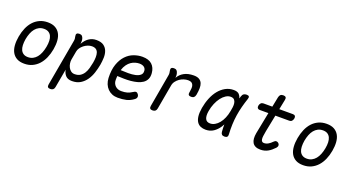

<svg xmlns="http://www.w3.org/2000/svg" viewBox="-52 -1422 4304 2329"><g transform="rotate(20 2100.0 -257.5)"><path d="M218 10Q160 10 121.5 -11.5Q83 -33 62 -71Q41 -109 37 -161.5Q33 -214 44 -276Q55 -338 77.5 -390Q100 -442 134 -479.5Q168 -517 214.5 -538.5Q261 -560 319 -560Q378 -560 416.5 -538.5Q455 -517 476 -479.5Q497 -442 501 -390Q505 -338 494 -276Q483 -214 460 -161.5Q437 -109 402.5 -71Q368 -33 322 -11.5Q276 10 218 10ZM234 -80Q269 -80 297 -94.5Q325 -109 346 -134.5Q367 -160 381.5 -196.5Q396 -233 404 -276Q412 -319 410.5 -354.5Q409 -390 397 -415.5Q385 -441 362 -455.5Q339 -470 303 -470Q267 -470 239 -455.5Q211 -441 190 -415.5Q169 -390 155 -354Q141 -318 133 -275Q126 -232 127.5 -196Q129 -160 141 -134.5Q153 -109 176 -94.5Q199 -80 234 -80Z M779 -450Q793 -475 810 -495Q827 -515 847.5 -529.5Q868 -544 892.5 -552Q917 -560 946 -560Q1007 -560 1040.5 -536Q1074 -512 1088.5 -473.5Q1103 -435 1101.5 -388Q1100 -341 1092 -294Q1082 -240 1064.5 -186Q1047 -132 1017 -88.5Q987 -45 942.5 -17.5Q898 10 835 10Q780 10 752.5 -19.5Q725 -49 717 -94L674 145Q670 168 657 179Q644 190 621 190Q598 190 589 179Q580 168 584 145L691 -455Q694 -470 693 -485Q692 -500 688 -515Q683 -538 692.5 -549Q702 -560 725 -560Q748 -560 760 -549Q772 -538 778 -515Q782 -501 781.5 -482.5Q781 -464 779 -450ZM921 -470Q894 -470 867 -459Q840 -448 818 -430.5Q796 -413 780.5 -390.5Q765 -368 761 -344L741 -234Q737 -210 741 -183Q745 -156 757 -133Q769 -110 789 -95Q809 -80 836 -80Q879 -80 907.5 -98Q936 -116 954.5 -145.5Q973 -175 983.5 -212.5Q994 -250 1001 -288Q1008 -327 1008.5 -360.5Q1009 -394 1001 -418.5Q993 -443 973.5 -456.5Q954 -470 921 -470Z M1640 -115Q1654 -95 1650 -76.5Q1646 -58 1625 -44Q1581 -12 1533.5 -1Q1486 10 1425 10Q1385 10 1352 -3.5Q1319 -17 1294.5 -42Q1270 -67 1256 -101.5Q1242 -136 1240 -178Q1236 -282 1261.5 -354.5Q1287 -427 1330.5 -473Q1374 -519 1429.5 -539.5Q1485 -560 1541 -560Q1622 -560 1664.5 -520.5Q1707 -481 1713 -412Q1717 -365 1701.5 -333Q1686 -301 1656.5 -281Q1627 -261 1587.5 -250.5Q1548 -240 1504.5 -236Q1461 -232 1416.5 -233Q1372 -234 1332 -236Q1331 -224 1330.5 -211Q1330 -198 1330 -184Q1330 -159 1339 -140Q1348 -121 1362.5 -107.5Q1377 -94 1396.5 -87Q1416 -80 1437 -80Q1460 -80 1478 -82Q1496 -84 1512.5 -88.5Q1529 -93 1544 -100Q1559 -107 1574 -117Q1597 -133 1612.5 -132.5Q1628 -132 1640 -115ZM1346 -317Q1394 -314 1444 -314Q1494 -314 1534 -322.5Q1574 -331 1598 -351.5Q1622 -372 1618 -409Q1617 -424 1610 -435.5Q1603 -447 1592.5 -454.5Q1582 -462 1567 -466Q1552 -470 1534 -470Q1510 -470 1482.5 -462.5Q1455 -455 1429 -437.5Q1403 -420 1381.5 -390.5Q1360 -361 1346 -317Z M1875 10Q1852 10 1843 -1Q1834 -12 1838 -35L1912 -455Q1915 -470 1914 -485Q1913 -500 1909 -515Q1904 -538 1913.5 -549Q1923 -560 1946 -560Q1969 -560 1981 -549Q1993 -538 1999 -515Q2003 -501 2003.5 -485.5Q2004 -470 2002 -456Q2028 -504 2078.5 -532Q2129 -560 2203 -560Q2248 -560 2274 -544Q2300 -528 2311 -501Q2322 -474 2321.5 -438Q2321 -402 2314 -362L2312 -350Q2307 -327 2294.5 -316Q2282 -305 2259 -305Q2236 -305 2226.5 -316Q2217 -327 2222 -350L2224 -362Q2228 -385 2229 -406.5Q2230 -428 2223.5 -445Q2217 -462 2202 -472Q2187 -482 2158 -482Q2132 -482 2103.5 -473Q2075 -464 2050.5 -447Q2026 -430 2007.5 -405.5Q1989 -381 1984 -350L1928 -35Q1924 -12 1911 -1Q1898 10 1875 10Z M2560 10Q2524 10 2495 -2Q2466 -14 2447.5 -41.5Q2429 -69 2423.5 -113.5Q2418 -158 2429 -224Q2441 -293 2466 -354.5Q2491 -416 2528 -461.5Q2565 -507 2613 -533.5Q2661 -560 2719 -560Q2767 -560 2790 -536Q2808 -516 2816 -487Q2820 -501 2825 -516Q2833 -541 2848 -550.5Q2863 -560 2884 -560Q2908 -560 2915.5 -549.5Q2923 -539 2915 -516Q2895 -457 2880 -399.5Q2865 -342 2856 -283.5Q2847 -225 2844.5 -163.5Q2842 -102 2846 -34Q2848 -12 2837.5 -1Q2827 10 2804 10Q2781 10 2769.5 -1Q2758 -12 2756 -34Q2752 -82 2753 -128Q2744 -110 2733 -94Q2703 -48 2660 -19Q2617 10 2560 10ZM2585 -80Q2616 -80 2645.5 -96.5Q2675 -113 2699.5 -143Q2724 -173 2742 -215Q2760 -257 2769 -308Q2774 -332 2777.5 -360.5Q2781 -389 2777 -413Q2773 -437 2758.5 -453.5Q2744 -470 2711 -470Q2680 -470 2649.5 -450.5Q2619 -431 2593 -397Q2567 -363 2547 -316Q2527 -269 2518 -215Q2507 -151 2523 -115.5Q2539 -80 2585 -80Z M3493 -530Q3513 -530 3521.5 -517.5Q3530 -505 3526 -485Q3522 -465 3510 -452.5Q3498 -440 3478 -440H3298L3255 -224Q3248 -186 3244.5 -159Q3241 -132 3244 -114.5Q3247 -97 3256 -88.5Q3265 -80 3281 -80Q3309 -80 3335.5 -95.5Q3362 -111 3383 -134Q3400 -152 3416 -152Q3432 -152 3444 -141Q3457 -130 3457.5 -113Q3458 -96 3443 -79Q3423 -58 3403 -41.5Q3383 -25 3362 -13.5Q3341 -2 3317 4Q3293 10 3266 10Q3229 10 3203.5 -2Q3178 -14 3164.5 -36.5Q3151 -59 3148.5 -90.5Q3146 -122 3153 -161L3208 -440H3097Q3077 -440 3068 -452.5Q3059 -465 3063 -485Q3067 -505 3079.5 -517.5Q3092 -530 3112 -530H3226L3252 -660Q3257 -683 3269.5 -694Q3282 -705 3305 -705Q3328 -705 3337.5 -694Q3347 -683 3342 -660L3316 -530Z M3818 10Q3760 10 3721.5 -11.5Q3683 -33 3662 -71Q3641 -109 3637 -161.5Q3633 -214 3644 -276Q3655 -338 3677.5 -390Q3700 -442 3734 -479.5Q3768 -517 3814.5 -538.5Q3861 -560 3919 -560Q3978 -560 4016.5 -538.5Q4055 -517 4076 -479.5Q4097 -442 4101 -390Q4105 -338 4094 -276Q4083 -214 4060 -161.5Q4037 -109 4002.5 -71Q3968 -33 3922 -11.5Q3876 10 3818 10ZM3834 -80Q3869 -80 3897 -94.5Q3925 -109 3946 -134.5Q3967 -160 3981.5 -196.5Q3996 -233 4004 -276Q4012 -319 4010.5 -354.5Q4009 -390 3997 -415.5Q3985 -441 3962 -455.5Q3939 -470 3903 -470Q3867 -470 3839 -455.5Q3811 -441 3790 -415.5Q3769 -390 3755 -354Q3741 -318 3733 -275Q3726 -232 3727.5 -196Q3729 -160 3741 -134.5Q3753 -109 3776 -94.5Q3799 -80 3834 -80Z"/></g></svg>

Font: Maple Mono Normal NL
Style: Italic
Weight: 400
Italic angle: -10°
Monospace: yes
Designer: subframe7536
Version: Version 7.000